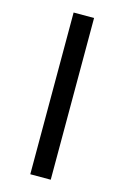

<svg xmlns="http://www.w3.org/2000/svg" viewBox="-109 -739 510 789"><g transform="rotate(15 146.5 -344.0)"><path d="M190 0H103V-688H190Z"/></g></svg>

Font: FiraSans
Style: Regular
Weight: 350
Designer: Carrois Corporate & Edenspiekermann AG
Foundry: Carrois Corporate GbR & Edenspiekermann AG
Version: Version 3.106;PS 003.106;hotconv 1.0.70;makeotf.lib2.5.58329